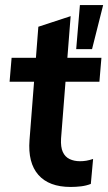

<svg xmlns="http://www.w3.org/2000/svg" viewBox="-20 -734 429 761"><path d="M18 -410 26 -505H382L374 -410ZM349 -104 340 -5Q322 2 301.5 4.5Q281 7 260 7Q174 7 132 -41Q90 -89 97 -179L132 -628L260 -670L222 -185Q220 -151 229 -131.5Q238 -112 256 -103.5Q274 -95 297 -95Q310 -95 322 -97Q334 -99 349 -104ZM344.8 -539.2H282L296.7 -713.8H388.8Z"/></svg>

Font: Muli
Style: Bold Italic
Weight: 700
Italic angle: -4.541°
Designer: Vernon Adams
Foundry: Vernon Adams
Version: Version 2.100; ttfautohint (v1.8.1.43-b0c9)